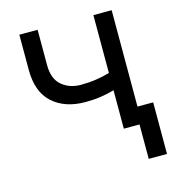

<svg xmlns="http://www.w3.org/2000/svg" viewBox="-102 -602 757 842"><g transform="rotate(-15 276.5 -180.5)"><path d="M266.6 -156.2Q173.8 -156.2 118.2 -206.3Q62.5 -256.3 62.5 -356.4V-516.6H145.5V-356.4Q145.5 -293.9 180.4 -264.2Q215.3 -234.4 266.6 -234.4Q303.7 -234.4 335.9 -239.3Q368.2 -244.1 398.4 -252.9V-515.6H481.4V0H398.4V-174.3Q368.7 -166 336.9 -161.1Q305.2 -156.2 266.6 -156.2ZM469.7 156.2V0H433.6V-78.1H552.7V156.2Z"/></g></svg>

Font: Inter Display
Style: Regular
Weight: 400
Designer: Rasmus Andersson
Foundry: rsms
Version: Version 4.000;git-37864ae